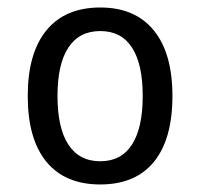

<svg xmlns="http://www.w3.org/2000/svg" viewBox="-20 -485 540 517"><path d="M250 -401.4Q193.4 -401.4 164.1 -356.9Q134.8 -312.5 134.8 -226.6Q134.8 -140.6 164.1 -95.7Q193.4 -50.8 250 -50.8Q306.6 -50.8 335.4 -95.7Q364.3 -140.6 364.3 -226.6Q364.3 -312.5 335.4 -356.9Q306.6 -401.4 250 -401.4ZM250 -464.8Q343.8 -464.8 394 -403.3Q444.3 -341.8 444.3 -226.6Q444.3 -110.4 394.5 -49.3Q344.7 11.7 250 11.7Q155.3 11.7 105 -49.3Q54.7 -110.4 54.7 -226.6Q54.7 -341.8 105 -403.3Q155.3 -464.8 250 -464.8Z"/></svg>

Font: BabelStone Irk Bitig Colour
Style: Regular
Weight: 400
Designer: Andrew West
Foundry: BabelStone
Version: Version 1.03 June 7, 2023